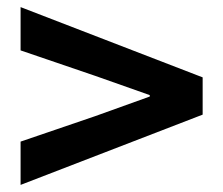

<svg xmlns="http://www.w3.org/2000/svg" viewBox="-20 -647 629 541"><path d="M38 -126V-248L249 -320L402 -375V-379L249 -433L38 -505V-627L551 -429V-324Z"/></svg>

Font: Chiron Sans HK TT
Style: Bold
Weight: 700
Designer: Ryoko NISHIZUKA 西塚涼子 (kana, bopomofo & ideographs); Paul D. Hunt (Latin, Greek & Cyrillic); Sandoll Communications 산돌커뮤니
Foundry: Adobe
Version: Version 2.022;hotconv 1.0.109;makeotfexe 2.5.65596